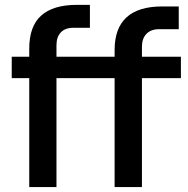

<svg xmlns="http://www.w3.org/2000/svg" viewBox="-20 -762 767 782"><path d="M210 0H99.1V-443.8H27.8V-530.8H99.1V-564Q99.1 -654.8 147.7 -698.5Q196.3 -742.2 293 -742.2H346.2V-648.9H279.8Q245.6 -648.9 227.8 -630.1Q210 -611.3 210 -578.1V-530.8H446.8V-558.1Q446.8 -735.8 641.1 -735.8H708V-643.1H627.9Q594.7 -643.1 576.4 -624Q558.1 -605 558.1 -571.8V-530.8H716.8V-443.8H558.1V0H446.8V-443.8H210Z"/></svg>

Font: Sora Medium
Style: Regular
Weight: 500
Designer: Jonathan Barnbrook, Julián Moncada
Foundry: Barnbrook Fonts
Version: Version 2.000